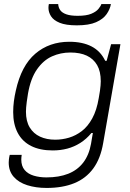

<svg xmlns="http://www.w3.org/2000/svg" viewBox="-20 -744 640 947"><path d="M210 183Q157 183 114.5 169.5Q72 156 47.5 128Q23 100 23 58Q23 51 24 41.5Q25 32 28 20H87Q86 27 85.5 32.5Q85 38 85 43Q85 75 101.5 94.5Q118 114 146.5 122.5Q175 131 209 131Q271 131 316.5 113Q362 95 390.5 58Q419 21 429 -35Q431 -49 433.5 -62Q436 -75 438 -88H431Q406 -58 376 -39Q346 -20 312 -11Q278 -2 240 -2Q177 -2 133.5 -24Q90 -46 67.5 -88.5Q45 -131 45 -191Q45 -218 48.5 -244.5Q52 -271 58 -297Q85 -420 154 -479Q223 -538 322 -538Q387 -538 431.5 -515Q476 -492 499 -444H506L528 -526H574L489 -39Q476 38 440 87Q404 136 346.5 159.5Q289 183 210 183ZM252 -55Q287 -55 320.5 -65Q354 -75 383.5 -97.5Q413 -120 435 -160Q457 -200 467 -260Q471 -281 473 -296Q475 -311 476 -322.5Q477 -334 477 -343Q477 -392 459 -423Q441 -454 408 -469.5Q375 -485 327 -485Q279 -485 236.5 -466Q194 -447 162.5 -402Q131 -357 118 -282Q114 -258 112 -242Q110 -226 109 -214.5Q108 -203 108 -193Q108 -146 126.5 -115.5Q145 -85 177.5 -70Q210 -55 252 -55ZM359 -619Q305 -619 274.5 -631.5Q244 -644 231.5 -664Q219 -684 219 -705Q219 -710 219.5 -715Q220 -720 221 -724H267Q268 -707 277 -694Q286 -681 307 -673.5Q328 -666 363 -666Q406 -666 430 -676Q454 -686 465.5 -700Q477 -714 480 -724H527Q523 -699 506 -674.5Q489 -650 454 -634.5Q419 -619 359 -619Z"/></svg>

Font: Archivo SemiExpanded ExtraLight
Style: Italic
Weight: 250
Width: 6
Italic angle: -10°
Designer: Hector Gatti
Foundry: Omnibus-Type
Version: Version 2.001